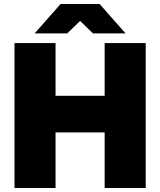

<svg xmlns="http://www.w3.org/2000/svg" viewBox="-20 -934 796 954"><path d="M500 0H704V-720H500V-458H256V-720H52V0H256V-276H500ZM152 -768H314L378 -830L442 -768H604L475 -914H281Z"/></svg>

Font: Aspekta 900
Style: Regular
Weight: 900
Designer: Ivo Dolenc
Version: Version 2.000